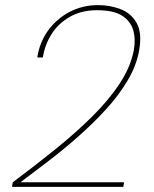

<svg xmlns="http://www.w3.org/2000/svg" viewBox="-20 -732 602 752"><path d="M27 0 30 -18Q117 -83 197 -147.5Q277 -212 342 -276.5Q407 -341 449.5 -406Q492 -471 504 -535Q512 -579 501.5 -614.5Q491 -650 457.5 -671Q424 -692 360 -692Q298 -692 252.5 -665.5Q207 -639 181 -597Q155 -555 148 -507H126Q135 -566 168 -612Q201 -658 252 -685Q303 -712 364 -712Q411 -712 452.5 -696Q494 -680 515.5 -641.5Q537 -603 525 -535Q515 -476 480 -417Q445 -358 394 -302.5Q343 -247 284.5 -195.5Q226 -144 167.5 -99.5Q109 -55 60 -18H466L463 0Z"/></svg>

Font: DM Sans 12pt Thin
Style: Italic
Weight: 250
Italic angle: -10°
Version: Version 4.004;gftools[0.9.30]